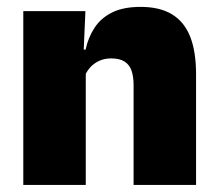

<svg xmlns="http://www.w3.org/2000/svg" viewBox="-20 -524 618 544"><path d="M358.5 0V-283Q358.5 -306.5 352.8 -323.5Q347 -340.5 333 -349.5Q319 -358.5 295 -358.5Q276.5 -358.5 262 -352Q247.5 -345.5 237.2 -334.8Q227 -324 221 -310.5L194 -383.5H222.5Q230 -418 247.8 -445.2Q265.5 -472.5 297.2 -488.5Q329 -504.5 378.5 -504.5Q432.5 -504.5 467.2 -483.5Q502 -462.5 518.8 -420.2Q535.5 -378 535.5 -313.5V0ZM46 0V-492.5H222L216.5 -366L223 -348V0Z"/></svg>

Font: Anek Odia Medium ExtraBold
Style: Regular
Weight: 800
Version: Version 1.003